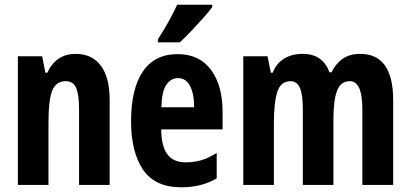

<svg xmlns="http://www.w3.org/2000/svg" viewBox="-20 -786 1745 816"><path d="M302 -557Q371 -557 408.5 -507Q446 -457 446 -362V0H316V-324Q316 -382 304 -411.5Q292 -441 260 -441Q218 -441 202 -401Q186 -361 186 -263V0H56V-547H159L173 -477H181Q218 -557 302 -557Z M735 -556Q827 -556 876.5 -489.5Q926 -423 926 -310V-236H665Q666 -164 691.5 -130Q717 -96 769 -96Q804 -96 835 -105Q866 -114 901 -136V-28Q837 10 751 10Q638 10 587.5 -65.5Q537 -141 537 -270Q537 -408 587 -482Q637 -556 735 -556ZM737 -454Q706 -454 686.5 -425Q667 -396 666 -330H805Q805 -388 787.5 -421Q770 -454 737 -454ZM882 -756Q869 -738 845 -711Q821 -684 794 -655.5Q767 -627 744 -606H651V-619Q677 -659 697.5 -696Q718 -733 733 -766H882Z M1511 -557Q1651 -557 1651 -360V0H1520V-322Q1520 -441 1467 -441Q1428 -441 1412.5 -400.5Q1397 -360 1397 -276V0H1267V-323Q1267 -384 1254.5 -412.5Q1242 -441 1215 -441Q1173 -441 1158.5 -395.5Q1144 -350 1144 -261V0H1014V-547H1117L1131 -477H1139Q1154 -516 1187 -536.5Q1220 -557 1265 -557Q1313 -557 1341 -535Q1369 -513 1380 -479H1389Q1408 -517 1437.5 -537Q1467 -557 1511 -557Z"/></svg>

Font: Noto Sans Lao UI ExtCond
Style: Bold
Weight: 700
Width: 2
Designer: Monotype Design Team
Foundry: Monotype Imaging Inc.
Version: Version 2.000; ttfautohint (v1.8.4.7-5d5b)